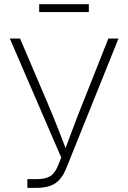

<svg xmlns="http://www.w3.org/2000/svg" viewBox="-20 -915 624 935"><path d="M113.3 0V-42.5H154.3Q200.2 -42.5 223.6 -56.4Q247.1 -70.3 262.2 -107.9L278.3 -147.5L27.8 -727.5H77.6L210.9 -415Q229 -372.6 244.9 -333.3Q260.7 -293.9 275.6 -255.4Q290.5 -216.8 305.7 -177.2H293Q314.5 -233.9 336.2 -292.5Q357.9 -351.1 383.8 -415L507.8 -727.5H557.1L303.7 -98.1Q290.5 -64.5 272.5 -43Q254.4 -21.5 226.3 -10.7Q198.2 0 153.8 0ZM412.6 -894.5V-856.4H170.9V-894.5Z"/></svg>

Font: Inter 16pt ExtraLight
Style: Regular
Weight: 250
Version: Version 4.001;git-66647c0bb